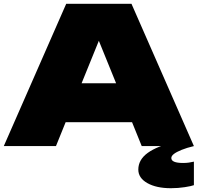

<svg xmlns="http://www.w3.org/2000/svg" viewBox="-23 -770 1042 1012"><path d="M670 -750 999 0H724L673 -126H323L272 0H-3L326 -750ZM407 -331H589L498 -555ZM901 -22 976 -12V0H999Q961 9 934 20Q907 31 893.5 41.5Q880 52 880 63Q880 89 942 89Q959 89 972.5 87Q986 85 999 82V206Q986 211 951 216.5Q916 222 878 222Q801 222 753.5 195Q706 168 706 124Q706 72 755.5 36Q805 0 901 -22Z"/></svg>

Font: Bounded
Style: Regular
Weight: 900
Designer: Vlad Churkin
Version: Version 1.0